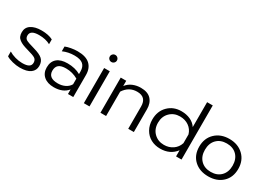

<svg xmlns="http://www.w3.org/2000/svg" viewBox="-6 -1497 3138 2270"><g transform="rotate(30 1562.5 -362.0)"><path d="M236.8 15.1Q190.4 15.1 136 1.7Q81.5 -11.7 51.8 -32.2V-97.2Q89.4 -73.7 138.9 -59.8Q188.5 -45.9 234.9 -45.9Q296.4 -45.9 324.2 -63.5Q352.1 -81.1 352.1 -116.2Q352.1 -154.8 325.2 -172.9Q298.3 -190.9 212.9 -213.9Q169.4 -226.1 141.8 -237.5Q114.3 -249 91.8 -265.9Q69.3 -282.7 59.6 -305.7Q49.8 -328.6 49.8 -360.8Q49.8 -426.3 102.5 -460.7Q155.3 -495.1 242.2 -495.1Q340.3 -495.1 399.9 -462.9V-397.9Q337.4 -433.1 245.1 -433.1Q127 -433.1 127 -360.8Q127 -324.2 152.1 -308.1Q177.2 -292 268.1 -267.1Q357.9 -242.2 393.6 -209Q429.2 -175.8 429.2 -116.2Q429.2 -55.7 381.3 -20.3Q333.5 15.1 236.8 15.1Z M701.2 15.1Q613.8 15.1 563.5 -28.6Q513.2 -72.3 513.2 -147.9Q513.2 -227.1 562.5 -269.5Q611.8 -312 704.6 -312Q808.1 -312 883.3 -269V-305.2Q883.3 -369.6 846.4 -401.4Q809.6 -433.1 729.5 -433.1Q645 -433.1 572.3 -400.9V-465.8Q602.5 -478.5 648.4 -486.8Q694.3 -495.1 736.3 -495.1Q850.1 -495.1 905.3 -443.8Q960.4 -392.6 960.4 -300.8V0H888.2V-62Q824.7 15.1 701.2 15.1ZM720.2 -47.9Q774.4 -47.9 818.1 -69.6Q861.8 -91.3 883.3 -129.9V-207Q807.1 -251 719.2 -251Q651.9 -251 621.1 -225.3Q590.3 -199.7 590.3 -147.9Q590.3 -47.9 720.2 -47.9Z M1177.5 -597.9Q1163.1 -584 1143.1 -584Q1123 -584 1108.9 -597.9Q1094.7 -611.8 1094.7 -631.8Q1094.7 -651.9 1108.9 -666Q1123 -680.2 1143.1 -680.2Q1163.1 -680.2 1177.5 -666Q1191.9 -651.9 1191.9 -631.8Q1191.9 -611.8 1177.5 -597.9ZM1105 0V-480H1182.1V0Z M1331.5 0V-480H1406.7V-408.2Q1441.4 -453.1 1491.9 -474.1Q1542.5 -495.1 1599.6 -495.1Q1694.3 -495.1 1741 -445.1Q1787.6 -395 1787.6 -311V0H1710.9V-304.2Q1710.9 -433.1 1585 -433.1Q1473.6 -433.1 1408.7 -333V0Z M2153.3 15.1Q2082 15.1 2025.4 -15.4Q1968.8 -45.9 1935.5 -104.2Q1902.3 -162.6 1902.3 -238.8Q1902.3 -352.1 1973.6 -423.6Q2044.9 -495.1 2153.3 -495.1Q2222.2 -495.1 2275.9 -470.7Q2329.6 -446.3 2361.3 -398.9V-738.8H2438.5V0H2363.8V-84Q2289.1 15.1 2153.3 15.1ZM2169.4 -45.9Q2237.8 -45.9 2289.6 -81.5Q2341.3 -117.2 2361.3 -179.2V-298.8Q2342.8 -361.3 2291.5 -397.2Q2240.2 -433.1 2169.4 -433.1Q2088.4 -433.1 2033.9 -379.2Q1979.5 -325.2 1979.5 -238.8Q1979.5 -152.3 2033.9 -99.1Q2088.4 -45.9 2169.4 -45.9Z M2543 -238.8Q2543 -353.5 2617.2 -424.3Q2691.4 -495.1 2809.1 -495.1Q2926.8 -495.1 3001 -424.3Q3075.2 -353.5 3075.2 -238.8Q3075.2 -122.6 3001.5 -53.7Q2927.7 15.1 2809.1 15.1Q2690.4 15.1 2616.7 -53.7Q2543 -122.6 2543 -238.8ZM2998 -238.8Q2998 -328.1 2946.8 -380.6Q2895.5 -433.1 2809.1 -433.1Q2722.7 -433.1 2671.4 -380.6Q2620.1 -328.1 2620.1 -238.8Q2620.1 -150.9 2671.4 -98.4Q2722.7 -45.9 2809.1 -45.9Q2895.5 -45.9 2946.8 -98.4Q2998 -150.9 2998 -238.8Z"/></g></svg>

Font: Prompt Light
Style: Regular
Weight: 300
Designer: Katatrad Team
Foundry: CadsonDemak
Version: Version 1.000;PS 001.000;hotconv 1.0.88;makeotf.lib2.5.64775